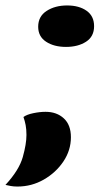

<svg xmlns="http://www.w3.org/2000/svg" viewBox="-61 -549 376 704"><path d="M181 -377Q137 -377 108 -396Q79 -415 79 -451Q79 -489 110 -509Q141 -529 185 -529Q229 -529 256.5 -509.5Q284 -490 284 -453Q284 -415 254.5 -396Q225 -377 181 -377ZM3 135Q-11 135 -21.5 133Q-32 131 -41 129Q9 75 22.5 27Q36 -21 36 -54Q36 -75 33 -90.5Q30 -106 25 -120Q37 -129 61 -134Q85 -139 106 -139Q147 -139 173 -115Q199 -91 199 -46Q199 2 171.5 43Q144 84 99.5 109.5Q55 135 3 135Z"/></svg>

Font: Sansita Swashed ExtraBold
Style: Regular
Weight: 800
Designer: Pablo Cosgaya
Foundry: Omnibus-Type
Version: Version 1.003; ttfautohint (v1.8.3)